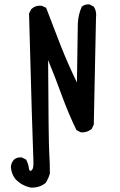

<svg xmlns="http://www.w3.org/2000/svg" viewBox="-20 -721 540 866"><path d="M119 125Q78 117 49 86Q31 63 29 31Q31 12 43 -1Q57 -13 78 -11L98 -1Q108 19 110 36Q112 53 120 49Q128 45 130 30Q132 15 129 -46Q126 -107 111 -660L121 -680Q141 -698 168 -695L188 -686Q219 -604 252.5 -518.5Q286 -433 327 -349L331 -615Q333 -656 349 -691Q363 -703 384 -701L403 -691Q417 -670 413 -641L403 -159L394 -140Q373 -122 345 -124L325 -134Q288 -210 259 -290Q230 -370 197 -450Q199 -81 202 -34Q205 12 205 62Q199 83 186 104Q158 127 119 125Z"/></svg>

Font: NaniFont Regular
Style: Regular
Weight: 400
Designer: Nanigashitei
Version: Version 1.036